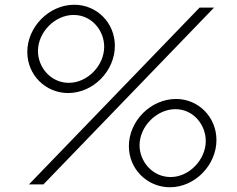

<svg xmlns="http://www.w3.org/2000/svg" viewBox="-20 -777 997 809"><path d="M102 0H163L882 -745H821ZM95 -558C95 -461 172 -385 267 -385C373 -385 464 -478 464 -584C464 -681 388 -757 293 -757C187 -757 95 -664 95 -558ZM140 -562C140 -642 212 -714 290 -714C367 -714 419 -648 419 -580C419 -500 348 -428 270 -428C194 -428 140 -493 140 -562ZM523 -161C523 -65 600 12 696 12C801 12 892 -81 892 -187C892 -284 816 -360 722 -360C615 -360 523 -267 523 -161ZM568 -165C568 -244 640 -317 719 -317C795 -317 847 -251 847 -183C847 -103 776 -31 699 -31C622 -31 568 -97 568 -165Z"/></svg>

Font: Mluvka ExtraLight
Style: Italic
Weight: 200
Italic angle: -8°
Designer: Modified by Jiří Krblich, Original typeface by Gumpita Rahayu
Foundry: Gumpita Rahayu & Jiří Krblich
Version: Version 2.000;Glyphs 3.1.1 (3134)